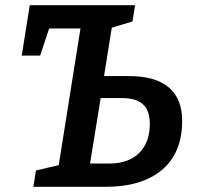

<svg xmlns="http://www.w3.org/2000/svg" viewBox="-20 -722 763 742"><path d="M478 -428Q581 -428 632.5 -384Q684 -340 684 -256Q684 -131 606 -65.5Q528 0 388 0H109L119 -63L207 -84L291 -612H170L135 -507H64L95 -702H502L492 -639L412 -615L382 -428ZM402 -90Q477 -90 518 -131Q559 -172 559 -243Q559 -295 532.5 -319Q506 -343 451 -343H369L328 -90Z"/></svg>

Font: Bitter Pro SemiBold
Style: Italic
Weight: 600
Italic angle: -9°
Designer: Sol Matas, and Bitter project Authors
Foundry: Sol Matas
Version: Version 1.010